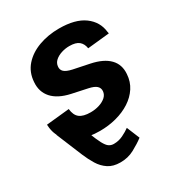

<svg xmlns="http://www.w3.org/2000/svg" viewBox="-179 -669 917 990"><g transform="rotate(-30 279.5 -174.5)"><path d="M134.5 -139.3Q163.2 -59.2 181.8 -10.5Q200.4 38.1 213.6 62.9Q226.9 87.6 239.2 95.9Q251.5 104.3 267.8 104.3Q296.8 104.3 322.6 91.8Q348.5 79.2 366.3 65.9L397.8 142.5Q371 163.1 332.6 183.9Q294.1 204.6 249.2 204.1Q206.6 204.1 178.2 185.2Q149.8 166.4 131 135.6Q112.2 104.8 97.8 70.3L33.9 -84.3ZM239.5 10.7Q173.2 10.7 124.5 -8.5Q75.8 -27.7 48.6 -63Q21.4 -98.3 18.6 -146.6Q18.4 -148.7 18.3 -150.4Q18.2 -152.1 18.2 -154L155.4 -167.9Q159.3 -129.8 180.5 -113.2Q201.7 -96.5 245.9 -96.5Q272.8 -96.5 296.8 -104Q320.8 -111.5 336.7 -125.4Q352.5 -139.4 354.3 -159.1Q356.1 -177.8 342.7 -190.4Q329.3 -203 296.3 -209.9L205.5 -229.3Q134.2 -244.8 100 -282.9Q65.8 -321.1 70.3 -377.5Q73.9 -434 108.6 -473.2Q143.3 -512.3 198.7 -532.5Q254.1 -552.7 319.1 -552.7Q415.7 -552.7 468.1 -514.2Q520.6 -475.6 527.5 -412.9Q528.1 -410.4 528.7 -407.7Q529.3 -405.1 529.5 -402.4L399.1 -389Q395.1 -417 376.9 -432.4Q358.7 -447.7 319.8 -447.7Q296.1 -447.7 273.1 -440.4Q250.1 -433.2 234.5 -419.4Q218.8 -405.6 217 -385.2Q214.8 -366.9 227.4 -354.5Q240.1 -342.1 274.4 -334.6L369.3 -315Q440.9 -300.1 475.3 -264.5Q509.8 -229 505.3 -173.8Q502.6 -130.4 480.2 -96.1Q457.8 -61.8 420.9 -37.9Q384 -14.1 337.3 -1.7Q290.6 10.7 239.5 10.7Z"/></g></svg>

Font: Inter
Style: Italic
Weight: 400
Italic angle: -9.3988°
Designer: Rasmus Andersson
Foundry: rsms
Version: Version 4.001;git-66647c0bb